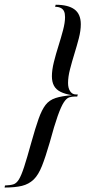

<svg xmlns="http://www.w3.org/2000/svg" viewBox="-94 -651 373 825"><path d="M145.2 -630.6Q199.2 -630.6 226.2 -610.5Q253.2 -590.3 253.2 -546.8Q253.2 -519.4 244.8 -486.7Q236.3 -454 225.8 -420.2Q215.3 -386.3 206.9 -353.6Q198.4 -321 198.4 -294.4Q198.4 -271.8 207.7 -258.5Q216.9 -245.2 231.5 -245.2H240.3L237.9 -236.3H229Q215.3 -236.3 203.6 -232.7Q191.9 -229 180.2 -211.3Q168.5 -193.5 154 -152.8Q139.5 -112.1 119.4 -37.9Q101.6 23.4 86.3 62.1Q71 100.8 50.4 120.6Q29.8 140.3 0.4 147.6Q-29 154.8 -74.2 154.8L-72.6 146Q-50 145.2 -36.7 141.1Q-23.4 137.1 -12.9 120.2Q-2.4 103.2 9.7 66.1Q21.8 29 40.3 -37.9Q58.1 -101.6 71.8 -140.3Q85.5 -179 101.6 -200Q117.7 -221 144.8 -229.8Q171.8 -238.7 215.3 -241.9Q185.5 -246.8 166.1 -256.5Q146.8 -266.1 137.9 -282.7Q129 -299.2 129 -323.4Q129 -350 137.5 -384.3Q146 -418.5 157.3 -454Q168.5 -489.5 177 -521.8Q185.5 -554 185.5 -577.4Q185.5 -593.5 181 -602.8Q176.6 -612.1 166.9 -616.9Q157.3 -621.8 142.7 -621.8Z"/></svg>

Font: Playfair 144pt SemiCondensed
Style: Italic
Weight: 400
Width: 4
Italic angle: -15.6°
Designer: Claus Eggers Sørensen
Foundry: Claus Eggers Sørensen
Version: Version 2.203